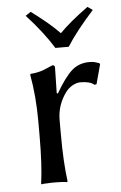

<svg xmlns="http://www.w3.org/2000/svg" viewBox="-49 -682 454 721"><g transform="rotate(-5 177.5 -321.5)"><path d="M168.9 -331.1Q203.6 -391.1 230.7 -415Q257.8 -439 296.9 -439Q303.7 -439 308.3 -438.5Q313 -438 314.9 -437.5Q316.9 -437 323 -435.1Q329.1 -433.1 333 -432.1L336.9 -428.2L316.9 -354L309.1 -352.1Q293.9 -366.2 256.8 -366.2Q242.2 -366.2 226.3 -357.2Q210.4 -348.1 199.2 -332Q167 -286.6 167 -231.9V-180.2Q167 -71.3 176.8 0L174.8 2.9Q161.1 0 127 0Q111.3 0 99.1 1Q86.9 1 82.5 2L78.1 2.9L77.1 0Q86.9 -67.9 86.9 -180.2V-234.9Q86.9 -328.1 71.8 -411.1L74.2 -414.1Q88.9 -415 101.8 -418Q114.7 -420.9 121.8 -423.6Q128.9 -426.3 140.9 -431.6Q152.8 -437 158.2 -439Q167 -439 167 -429.2L165 -334ZM174.8 -502.9Q136.2 -565.4 74.2 -632.8L94.2 -646Q163.6 -594.7 200.2 -556.2Q239.3 -596.2 308.1 -646L327.1 -632.8Q259.3 -557.6 225.1 -502.9Z"/></g></svg>

Font: Linux Biolinum
Style: Regular
Weight: 400
Designer: Philipp H. Poll
Foundry: Philipp H. Poll
Version: Version 0.6.4